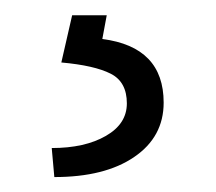

<svg xmlns="http://www.w3.org/2000/svg" viewBox="-20 -20 283 252"><path d="M120.1 0 114.3 31.2Q194.8 41.5 194.8 114.7Q194.8 159.7 156.2 186Q117.7 212.4 51.3 212.4L47.9 174.3Q91.3 174.3 118.9 158.4Q146.5 142.6 146.5 115.7Q146.5 87.4 125.2 76.7Q104 65.9 60.5 62L74.7 0Z"/></svg>

Font: Vazir Thin UI
Style: Thin-UI
Weight: 100
Designer: Saber Rastikerdar
Foundry: Saber Rastikerdar
Version: Version 30.0.0